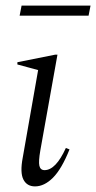

<svg xmlns="http://www.w3.org/2000/svg" viewBox="-20 -655 343 685"><path d="M105 10Q76 10 63.5 -14.5Q51 -39 61 -92L116 -405L42 -425V-433L177 -460H185L124 -119Q117 -79 120.5 -63.5Q124 -48 139 -48Q179 -48 215 -127L228 -122Q200 -52 169 -21Q138 10 105 10ZM50 -599 57 -635H303L296 -599Z"/></svg>

Font: Spectral Light
Style: Italic
Weight: 300
Italic angle: -10°
Designer: Jean-Baptiste Levee
Foundry: Production Type
Version: Version 2.001